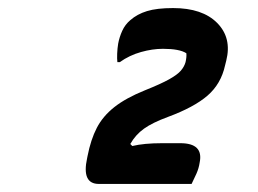

<svg xmlns="http://www.w3.org/2000/svg" viewBox="-20 -813 640 476"><path d="M455 -357H225Q182 -357 196 -421L197 -426Q205 -467 220 -496Q235 -525 263.5 -547.5Q292 -570 339 -589Q379 -605 399.5 -616.5Q420 -628 428.5 -638Q437 -648 440 -659Q443 -672 442 -681Q425 -692 384 -692Q358 -692 329.5 -684Q301 -676 277 -659H271Q270 -667 270.5 -680Q271 -693 273 -705Q276 -721 283 -736.5Q290 -752 303 -763Q320 -778 344.5 -785.5Q369 -793 409 -793Q482 -793 518.5 -756Q555 -719 541 -663L538 -651Q528 -605 494.5 -576Q461 -547 396 -523Q358 -509 337 -494Q316 -479 303 -456L308 -451Q337 -458 382 -458H427Q485 -458 475 -410Q473 -396 467 -382.5Q461 -369 455 -357Z"/></svg>

Font: Recursive Mn Csl St
Style: Bold Italic
Weight: 700
Italic angle: -15°
Monospace: yes
Version: Version 1.079;hotconv 1.0.112;makeotfexe 2.5.65598; ttfautoh